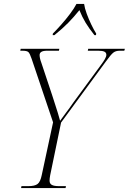

<svg xmlns="http://www.w3.org/2000/svg" viewBox="-20 -964 660 984"><path d="M88 0 90 -10H125Q158 -10 172.5 -21Q187 -32 194 -67L252 -337L142 -663Q133 -690 125.5 -697Q118 -704 96 -704H84L86 -714H284L282 -704H221Q183 -704 183 -682Q183 -675 185 -665Q187 -655 192 -642L247 -477Q253 -458 261 -433.5Q269 -409 276.5 -385Q284 -361 288 -345Q301 -364 318 -386Q335 -408 357 -440L498 -632Q510 -648 517.5 -661Q525 -674 525 -683Q525 -694 515.5 -699Q506 -704 484 -704H430L432 -714H620L617 -704H593Q573 -704 560.5 -694Q548 -684 522 -648L293 -336L237 -65Q234 -49 234 -38Q234 -23 245.5 -16.5Q257 -10 283 -10H318L316 0ZM251 -792Q270 -811 294 -838Q318 -865 339 -893Q360 -921 372 -944H411Q414 -922 424.5 -893.5Q435 -865 448 -838Q461 -811 473 -792L472 -784H464Q436 -819 418.5 -848Q401 -877 387 -912Q358 -876 329.5 -847Q301 -818 259 -784H250Z"/></svg>

Font: Noto Serif Display SemiCondensed ExtraLight
Style: Italic
Weight: 200
Width: 4
Italic angle: -12°
Designer: Monotype Design Team
Foundry: Monotype Imaging Inc.
Version: Version 2.009